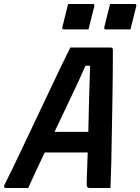

<svg xmlns="http://www.w3.org/2000/svg" viewBox="-51 -941 702 961"><path d="M90 0H-20Q-35 0 -29 -15Q-12 -48 13.5 -101Q39 -154 70 -219.5Q101 -285 134 -354.5Q167 -424 198.5 -490.5Q230 -557 256.5 -612.5Q283 -668 301 -703H504Q514 -703 514 -691Q514 -570 511.5 -427Q509 -284 506 -125Q505 -95 504 -63.5Q503 -32 502 0H399Q389 0 385.5 -5.5Q382 -11 383 -32Q384 -70 385.5 -106.5Q387 -143 388 -178H173Q153 -136 132 -91.5Q111 -47 90 0ZM377 -612Q344 -537 304.5 -455Q265 -373 222 -281H391Q393 -368 395 -449Q397 -530 400 -612ZM290 -921H413Q424 -921 421 -910L392 -794H269Q258 -794 261 -805ZM500 -921H623Q634 -921 631 -910L602 -794H479Q468 -794 471 -805Z"/></svg>

Font: Recursive Mn Lnr St SmB
Style: Italic
Weight: 600
Italic angle: -15°
Monospace: yes
Version: Version 1.079;hotconv 1.0.112;makeotfexe 2.5.65598; ttfautoh